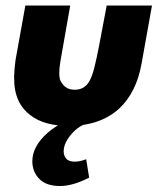

<svg xmlns="http://www.w3.org/2000/svg" viewBox="-20 -430 555 674"><path d="M221 12Q134 12 85.5 -26.5Q36.5 -64 30.5 -133L29.5 -161.5Q30.5 -189.5 34.5 -219L69 -410.5H226.5L192 -214.5Q188 -190.5 188 -173.5Q188 -160.5 190.5 -151Q197 -135 209.2 -125Q221.5 -115 243 -115Q281.5 -115 298.5 -154.5Q308 -175.5 315 -209Q321.5 -232 354.5 -410.5H513.5Q495 -309 477 -207Q459 -105 397.5 -48Q330.5 12 221 12ZM190.5 223Q142.5 223 118 198Q93.5 173 93.5 136Q93.5 84 146.5 36.8Q199.5 -10.5 293 -29.5L312 0Q269 0 236.2 34.8Q203.5 69.5 203.5 101.5Q203.5 116.5 212.5 127Q221.5 137.5 242.5 137.5Q260 137.5 282.5 129L293 193.5Q236 223 190.5 223Z"/></svg>

Font: Lucymar Sans ExtraBold
Style: Italic
Weight: 800
Italic angle: -10°
Foundry: The League of Moveable Type (original font) / Main changes by Cristiano Sobral with portions from Mirco Monsees
Version: Version 2.00;August 30, 2020;FontCreator 13.0.0.2681 64-bit